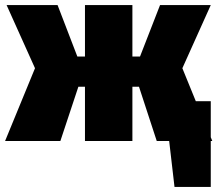

<svg xmlns="http://www.w3.org/2000/svg" viewBox="-31 -556 857 757"><path d="M806 0 800 -15V-157H741L688 -287L800 -536H600L521 -333H491V-536H304V-333H274L196 -536H-5L107 -287L-11 0H207L278 -214H304V0H491V-214H517L587 0H636L657 181H800V0Z"/></svg>

Font: Fira Sans Ultra
Style: Regular
Weight: 950
Designer: Carrois Corporate & Edenspiekermann AG
Foundry: Carrois Corporate GbR & Edenspiekermann AG
Version: Version 4.203;PS 004.203;hotconv 1.0.88;makeotf.lib2.5.64775